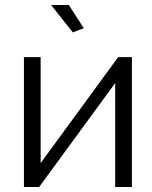

<svg xmlns="http://www.w3.org/2000/svg" viewBox="-20 -750 609 770"><path d="M143 -96 454 -521H509V0H442V-417L137 0H76V-521H143ZM185 -730H256L316 -637L272 -620Z"/></svg>

Font: Boldmen
Style: Regular
Weight: 400
Designer: Matt McInerney, Pablo Impallari, Rodrigo Fuenzalida
Foundry: LIVING CONCEPT
Version: Version 1.000